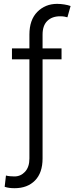

<svg xmlns="http://www.w3.org/2000/svg" viewBox="-20 -780 394 1004"><path d="M301.8 -526.9V-469.7H202.6V48.8Q202.6 123.5 163.1 163.8Q123.5 204.1 56.6 204.1Q42 204.1 29.8 202.6Q17.6 201.2 4.4 196.8L11.2 137.7Q19.5 140.6 33.9 141.6Q48.3 142.6 55.7 142.6Q88.4 142.6 111.1 117.9Q133.8 93.3 133.8 48.8V-469.7H42.5V-526.9H133.8V-599.1Q133.8 -676.3 175.3 -718Q216.8 -759.8 278.8 -759.8Q296.9 -759.8 316.7 -756.6Q336.4 -753.4 349.1 -748.5L332.5 -689.5Q325.2 -691.9 315.7 -693.4Q306.2 -694.8 293.9 -694.8Q252.4 -694.8 227.5 -670.7Q202.6 -646.5 202.6 -599.1V-526.9Z"/></svg>

Font: Inter 16pt Light
Style: Regular
Weight: 300
Version: Version 4.001;git-66647c0bb